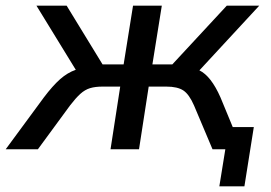

<svg xmlns="http://www.w3.org/2000/svg" viewBox="-64 -524 952 674"><path d="M-44 0 90 -182Q121 -223 147 -246Q173 -269 202 -279L64 -504H170L296 -298H370L403 -504H504L471 -298H541L732 -504H846L636 -277Q677 -257 710 -182L753 -78H827L794 130H706L727 0H682L617 -154Q600 -193 579.5 -206.5Q559 -220 520 -220H458L424 0H324L358 -220H296Q270 -220 252 -214.5Q234 -209 218 -194.5Q202 -180 182 -154L69 0Z"/></svg>

Font: Mulish SemiBold
Style: Italic
Weight: 600
Italic angle: -9°
Designer: Vernon Adams
Foundry: Vernon Adams
Version: Version 3.603; ttfautohint (v1.8.3)